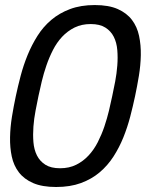

<svg xmlns="http://www.w3.org/2000/svg" viewBox="-20 -729 597 760"><path d="M42.5 -348.1Q50.8 -387.2 61.8 -429Q72.8 -470.7 89.1 -510.7Q105.5 -550.8 128.2 -586.9Q150.9 -623 182.9 -650.1Q214.8 -677.2 257.3 -693.1Q299.8 -709 355 -709Q410.6 -709 446.3 -693.1Q481.9 -677.2 502.4 -650.1Q522.9 -623 530.5 -586.9Q538.1 -550.8 537.4 -510.7Q536.6 -470.7 529.8 -429Q522.9 -387.2 514.6 -348.1Q506.3 -309.1 495.4 -267.1Q484.4 -225.1 468.3 -185.1Q452.1 -145 429.2 -109.4Q406.2 -73.7 374.5 -46.9Q342.8 -20 300.3 -4.4Q257.8 11.2 202.1 11.2Q147 11.2 111.1 -4.4Q75.2 -20 54.7 -46.9Q34.2 -73.7 26.6 -109.4Q19 -145 19.8 -185.1Q20.5 -225.1 27.3 -267.1Q34.2 -309.1 42.5 -348.1ZM132.3 -349.1Q127 -322.8 120.8 -291.3Q114.7 -259.8 112.3 -228Q109.9 -196.3 112.3 -166.5Q114.7 -136.7 126.2 -113.8Q137.7 -90.8 159.7 -76.9Q181.6 -63 217.8 -63Q253.9 -63 281.7 -76.9Q309.6 -90.8 330.8 -113.8Q352.1 -136.7 367.2 -166.5Q382.3 -196.3 393.1 -228Q403.8 -259.8 411.4 -291.3Q418.9 -322.8 424.3 -349.1Q430.2 -375.5 436 -406.7Q441.9 -438 444.3 -469.5Q446.8 -501 444.3 -530.8Q441.9 -560.5 430.4 -583.3Q418.9 -606 397 -619.9Q375 -633.8 338.9 -633.8Q302.7 -633.8 274.9 -619.9Q247.1 -606 225.8 -583.3Q204.6 -560.5 189.5 -530.8Q174.3 -501 163.6 -469.5Q152.8 -438 145.3 -406.7Q137.7 -375.5 132.3 -349.1Z"/></svg>

Font: XB Khoramshahr
Style: Italic
Weight: 400
Italic angle: -12°
Designer: Behnam
Foundry: Irmug
Version: Version 8.005 2009